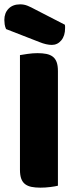

<svg xmlns="http://www.w3.org/2000/svg" viewBox="-27 -860 352 885"><path d="M1 -726Q-4 -737 -5.5 -748Q-7 -759 -7 -768Q-7 -800 12.5 -820Q32 -840 66 -840Q84 -840 100 -833.5Q116 -827 136 -816L272 -746Q273 -742 273 -738Q273 -734 273 -730Q273 -695 255.5 -674Q238 -653 212 -653Q187 -653 155 -666ZM240 -4Q229 -1 205.5 2Q182 5 159 5Q136 5 118.5 1.5Q101 -2 89 -11Q77 -20 71 -36Q65 -52 65 -78V-606Q76 -608 100 -611.5Q124 -615 146 -615Q169 -615 186.5 -611.5Q204 -608 216 -599Q228 -590 234 -574Q240 -558 240 -532Z"/></svg>

Font: Baloo Paaji
Style: Regular
Weight: 400
Designer: Shuchita Grover and Ek Type
Foundry: Ek Type
Version: Version 1.443;PS 1.000;hotconv 16.6.51;makeotf.lib2.5.65220;